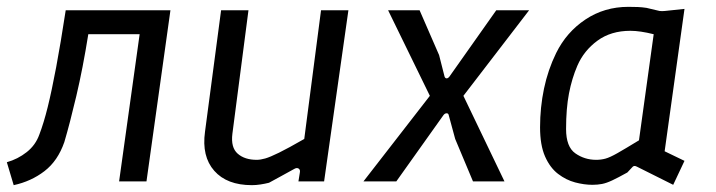

<svg xmlns="http://www.w3.org/2000/svg" viewBox="-28 -530 2092 561"><path d="M12 11 -8 -56Q24 -65 50 -85.5Q76 -106 87 -137Q100 -171 111.5 -217.5Q123 -264 136 -333Q149 -402 164 -500H470L400 0H320L380 -430H230Q214 -330 195 -249.5Q176 -169 160 -115Q141 -60 102 -30Q63 0 12 11Z M708 11Q635 11 598 -31Q561 -73 571 -145L618 -500H698L651 -139Q646 -99 666.5 -81Q687 -63 722 -63Q733 -63 747 -67Q761 -71 787.5 -84Q814 -97 861 -124L910 -500H990L919 0H844L848 -25Q850 -34 844.5 -37.5Q839 -41 831 -36Q809 -24 791 -14Q773 -4 758 4Q746 7 733 9Q720 11 708 11Z M1034 0 1228 -250 1106 -500H1198L1255 -369L1271 -306Q1273 -301 1277 -301Q1281 -301 1285 -306L1422 -500H1518L1326 -250L1446 0H1354L1302 -124L1283 -194Q1282 -199 1277 -199Q1272 -199 1268 -194L1130 0Z M1703 10Q1679 10 1652.5 3Q1626 -4 1602.5 -22Q1579 -40 1564.5 -73Q1550 -106 1550 -158Q1550 -216 1561.5 -271Q1573 -326 1597 -375Q1627 -436 1682.5 -473Q1738 -510 1808 -510Q1823 -510 1835.5 -509.5Q1848 -509 1861 -507L1899 -498Q1906 -497 1915 -498L1972 -504L1914 -88L1972 -60L1939 10L1833 -43Q1824 -48 1819 -41L1805 -26Q1778 -11 1761 -3Q1744 5 1731 7.5Q1718 10 1703 10ZM1714 -63Q1728 -63 1741 -66.5Q1754 -70 1776 -82.5Q1798 -95 1839 -120L1882 -430Q1842 -440 1814 -440Q1757 -440 1717.5 -411Q1678 -382 1659 -338Q1643 -301 1634.5 -257Q1626 -213 1626 -153Q1626 -101 1653 -82Q1680 -63 1714 -63Z"/></svg>

Font: Finlandica
Style: Italic
Weight: 400
Italic angle: -8°
Designer: Niklas Ekholm, Juho Hiilivirta, Jaakko Suomalainen
Foundry: Helsinki Type Studio
Version: Version 1.064